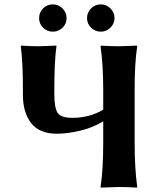

<svg xmlns="http://www.w3.org/2000/svg" viewBox="-20 -857 734 880"><path d="M229 -444.8V-425.8Q229 -361.8 244.4 -339.4Q259.8 -316.9 312 -316.9Q389.2 -316.9 453.1 -354V-444.8Q453.1 -560.1 440.9 -645L442.9 -647.9Q490.7 -645 524.9 -645L607.9 -647.9L608.9 -645Q596.7 -565.9 597.2 -444.8V-200.2Q597.2 -86.4 608.9 0L606.9 2.9Q559.1 0 524.9 0Q524.9 0 441.9 2.9L440.9 0Q453.1 -81.1 453.1 -200.2V-300.8Q404.8 -271.5 346.7 -257.8Q288.6 -244.1 241.2 -244.1Q160.2 -244.1 122.6 -293Q85 -341.8 85 -421.9V-444.8Q85 -573.7 75.2 -645L77.1 -647.9Q123 -645 157.2 -645L237.8 -647.9L238.8 -645Q229 -578.6 229 -444.8ZM504.9 -773.9Q504.9 -749 486.3 -730.5Q467.8 -711.9 441.9 -711.9Q416 -711.9 397.5 -730Q378.9 -748 378.9 -773.9Q378.9 -799.8 397.5 -818.4Q416 -836.9 441.9 -836.9Q467.8 -836.9 486.3 -818.4Q504.9 -799.8 504.9 -773.9ZM177.5 -730Q159.2 -748 159.2 -773.9Q159.2 -799.8 177.5 -818.4Q195.8 -836.9 221.9 -836.9Q248 -836.9 266.6 -818.4Q285.2 -799.8 285.2 -773.9Q285.2 -748 266.6 -730Q248 -711.9 221.9 -711.9Q195.8 -711.9 177.5 -730Z"/></svg>

Font: Linux Biolinum O
Style: Bold
Weight: 700
Designer: Philipp H. Poll
Foundry: Philipp H. Poll
Version: Version 1.3.2